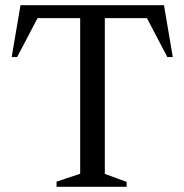

<svg xmlns="http://www.w3.org/2000/svg" viewBox="-20 -720 711 740"><path d="M198 -20 306 -56 289 -32V-668L307 -650H107L133 -666L46 -500H25L59 -700H612L646 -500H625L538 -666L564 -650H366L384 -676V-32L367 -56L468 -19V0H198Z"/></svg>

Font: Wittgenstein
Style: Regular
Weight: 400
Designer: Jörg Drees
Foundry: Jörg Drees
Version: Version 1.003;Glyphs 3.1.2 (3151)